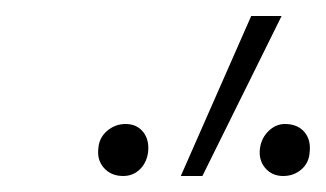

<svg xmlns="http://www.w3.org/2000/svg" viewBox="-20 -731 407 240"><path d="M206 -511 294 -711H332L233 -511ZM134 -511Q119 -511 110 -521Q101 -531 103 -546Q104 -559 114 -567.5Q124 -576 137 -576Q151 -576 159 -566Q167 -556 165 -540Q163 -527 154.5 -519Q146 -511 134 -511ZM334 -511Q320 -511 311.5 -521Q303 -531 305 -546Q307 -559 316 -567.5Q325 -576 336 -576Q352 -576 360.5 -566Q369 -556 367 -540Q366 -527 356.5 -519Q347 -511 334 -511Z"/></svg>

Font: Ysabeau Infant ExtraLight
Style: Italic
Weight: 250
Italic angle: -12°
Designer: Christian Thalmann (Catharsis Fonts)
Version: Version 2.001;gftools[0.9.30]; featfreeze: ss01,ss02,lnum